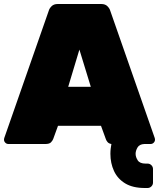

<svg xmlns="http://www.w3.org/2000/svg" viewBox="-20 -720 795 960"><path d="M704 220Q644 220 606 197Q568 174 550 135Q532 96 532 49Q532 35 533.5 23Q535 11 537 0Q524 -2 517.5 -10Q511 -18 509 -25L485 -91H270L246 -25Q243 -17 235 -8.5Q227 0 207 0H22Q13 0 6.5 -6.5Q0 -13 0 -22Q0 -26 1 -29L224 -667Q227 -678 238 -689Q249 -700 269 -700H486Q506 -700 517 -689Q528 -678 531 -667L754 -29Q755 -26 755 -22Q755 -13 748.5 -6.5Q742 0 733 0H702Q677 1 667.5 17.5Q658 34 658 49Q658 65 668.5 81.5Q679 98 708 98H718Q729 98 737 106Q745 114 745 125V193Q745 204 737 212Q729 220 718 220ZM321 -286H434L377 -472Z"/></svg>

Font: Rubik Black
Style: Regular
Weight: 900
Designer: Hubert and Fischer
Foundry: Hubert and Fischer
Version: Version 2.300;gftools[0.9.30]